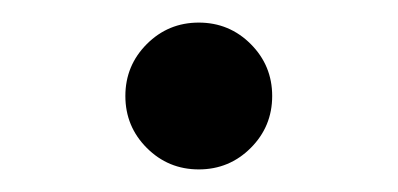

<svg xmlns="http://www.w3.org/2000/svg" viewBox="-20 -144 352 170"><path d="M110 -13Q91 -32 91 -59Q91 -86 110 -105Q129 -124 156 -124Q183 -124 202 -105Q221 -86 221 -59Q221 -32 202 -13Q183 6 156 6Q129 6 110 -13Z"/></svg>

Font: Sawarabi Mincho
Style: Regular
Weight: 400
Version: Version 1.00